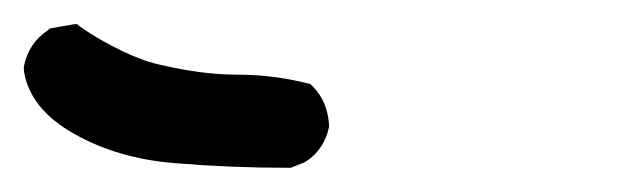

<svg xmlns="http://www.w3.org/2000/svg" viewBox="-20 -212 540 161"><path d="M221.7 -71.3Q173.3 -71.3 126.5 -75.2Q102.5 -77.1 81.5 -83.3Q60.5 -89.4 42.5 -99.6Q4.9 -120.6 0 -152.8V-154.3V-156.2Q3.9 -175.8 20 -186.5L21.5 -188L23.9 -188.5L40.5 -191.4L44.4 -191.9L47.4 -189.5Q56.6 -183.1 65.7 -178Q74.7 -172.9 83.5 -168.7Q92.3 -164.6 100.6 -161.6Q108.9 -158.7 116.7 -157.2Q150.4 -149.4 178.7 -149.4Q209 -149.4 237.8 -142.1L240.2 -141.6L242.2 -139.6Q254.4 -127.4 255.9 -107.9V-106.9V-105.5Q252 -86.9 236.8 -76.7L235.8 -76.2L234.9 -75.7L225.1 -71.8L223.6 -71.3Z"/></svg>

Font: NaikaiFont
Style: Bold
Weight: 700
Version: Version 1.89